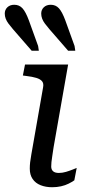

<svg xmlns="http://www.w3.org/2000/svg" viewBox="-43 -779 377 806"><path d="M176 7Q149 7 127.5 -1.5Q106 -10 94 -27.5Q82 -45 82 -71Q82 -84 83.5 -97.5Q85 -111 88.5 -130.5Q92 -150 97 -179L138 -413Q141 -429 133.5 -438Q126 -447 109.5 -452Q93 -457 68 -460L53 -462L62 -508H243L182 -161Q179 -140 176.5 -124.5Q174 -109 173 -98.5Q172 -88 172 -80Q172 -67 180 -60Q188 -53 204 -53Q219 -53 234 -57.5Q249 -62 261.5 -67Q274 -72 279 -74L269 -22Q259 -15 245 -8Q231 -1 213.5 3Q196 7 176 7ZM231 -694 270 -586 273 -566H243L164 -657Q153 -670 145.5 -680Q138 -690 134 -700.5Q130 -711 130 -722Q130 -738 141 -748.5Q152 -759 170 -759Q191 -759 204.5 -744Q218 -729 231 -694ZM78 -694 117 -586 120 -566H90L11 -657Q0 -670 -7.5 -680Q-15 -690 -19 -700.5Q-23 -711 -23 -722Q-23 -738 -12 -748.5Q-1 -759 17 -759Q38 -759 51.5 -744Q65 -729 78 -694Z"/></svg>

Font: Roboto Serif 20pt
Style: Italic
Weight: 400
Italic angle: -10°
Designer: Greg Gazdowicz
Foundry: Commercial Type
Version: Version 1.008